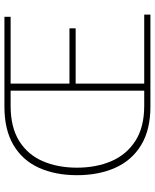

<svg xmlns="http://www.w3.org/2000/svg" viewBox="64 -764 700 868"><g transform="rotate(-90 414.0 -330.0)"><path d="M366 0Q261 0 192 -42Q123 -84 89.5 -159Q56 -234 56 -332Q56 -430 89.5 -504Q123 -578 192 -619Q261 -660 366 -660H772V-632H470V-366H720V-338H470V-28H782V0ZM370 -28H438V-632H370Q273 -632 211 -593.5Q149 -555 119.5 -487Q90 -419 90 -332Q90 -245 119.5 -176.5Q149 -108 211 -68Q273 -28 370 -28Z"/></g></svg>

Font: Source Sans 3
Style: Regular
Weight: 200
Designer: Paul D. Hunt
Foundry: Adobe
Version: Version 3.046;hotconv 1.0.118;makeotfexe 2.5.65603